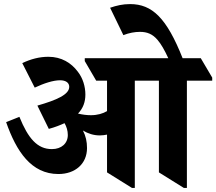

<svg xmlns="http://www.w3.org/2000/svg" viewBox="-20 -911 1059 940"><path d="M266 -59C348 -59 406 -109 406 -186C406 -218 400 -245 386 -272C411 -257 438 -248 469 -248C482 -248 494 -250 504 -252V-67L626 9H640V-516H758V-67L880 9H895V-516H1019V-531L963 -626H874C796 -823 725 -891 617 -891C581 -891 551 -884 519 -873L584 -739C612 -750 640 -755 665 -755C701 -755 727 -744 751 -716C769 -695 785 -667 804 -626H395V-612L451 -516H504V-367C484 -355 457 -347 425 -347C404 -347 382 -350 362 -355C387 -381 398 -412 398 -448C398 -487 386 -528 361 -560C329 -603 281 -633 217 -633C173 -633 131 -622 89 -602L150 -482C195 -503 240 -518 274 -518C302 -518 319 -506 319 -486C319 -448 257 -421 163 -394L219 -280C249 -288 274 -298 296 -308C306 -291 312 -271 312 -250C312 -209 281 -181 234 -181C163 -181 118 -233 75 -339L10 -313C60 -170 133 -59 266 -59Z"/></svg>

Font: Noto Serif Devanagari SemiCondensed ExtraBold
Style: Regular
Weight: 800
Width: 4
Designer: Universal Thirst, Indian Type Foundry and the Monotype Design Team
Foundry: Monotype Imaging Inc.
Version: Version 2.004